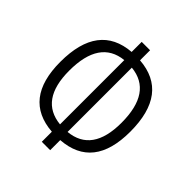

<svg xmlns="http://www.w3.org/2000/svg" viewBox="-198 -843 982 982"><g transform="rotate(45 293.0 -351.5)"><path d="M262.2 9.8H322.8V-63C471.2 -73.7 545.9 -167.5 545.9 -346.7C545.9 -531.2 471.2 -628.9 322.8 -640.1V-712.9H262.2V-640.1C114.7 -628.4 40 -531.2 40 -346.7C40 -168 114.7 -74.2 262.2 -63ZM319.8 -584C427.7 -573.2 481.9 -494.6 481.9 -346.7C481.9 -205.1 427.7 -129.4 319.8 -119.1ZM265.1 -119.1C157.7 -129.9 104 -205.6 104 -346.7C104 -494.1 157.7 -572.8 265.1 -584Z"/></g></svg>

Font: Cascadia Code Light
Style: Regular
Weight: 300
Monospace: yes
Designer: Aaron Bell
Foundry: Saja Typeworks
Version: Version 2404.023